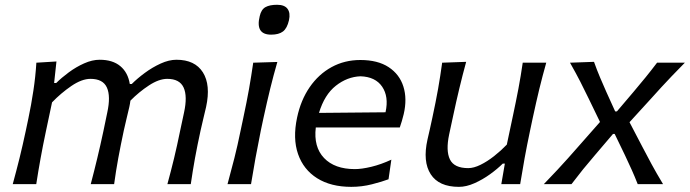

<svg xmlns="http://www.w3.org/2000/svg" viewBox="-20 -752 2816 784"><path d="M32 0Q47 -55 59.8 -106.5Q72.5 -158 85.5 -219L96 -269Q107.5 -323.5 116.2 -381.2Q125 -439 128.5 -496L210.5 -501L201 -413H209.5Q231 -434.5 260.8 -456.5Q290.5 -478.5 323.5 -493.2Q356.5 -508 387 -508Q440 -508 471.2 -482Q502.5 -456 510 -409H518Q540.5 -431.5 571.2 -454.2Q602 -477 636 -492.5Q670 -508 700.5 -508Q776 -508 808.5 -456.5Q841 -405 821.5 -315Q817 -294 811 -270.8Q805 -247.5 799 -219Q785.5 -157 776.2 -106Q767 -55 759 0H663.5Q678.5 -55 690.8 -105.8Q703 -156.5 715 -215.5L731.5 -292.5Q746 -359 729.8 -394.5Q713.5 -430 663 -430Q629 -430 588.2 -403.2Q547.5 -376.5 512.5 -341Q511 -328.5 508 -315Q503.5 -294 497.5 -270.8Q491.5 -247.5 485.5 -219Q472.5 -158 463 -106.5Q453.5 -55 446 0H350.5Q365 -55 377.2 -106Q389.5 -157 402 -215.5L418 -292.5Q432.5 -359 416.5 -394.5Q400.5 -430 349.5 -430Q314 -430 271.2 -400.8Q228.5 -371.5 192.5 -334L167.5 -216Q155 -157 145.8 -106Q136.5 -55 128 0Z M909 0Q924 -55 937 -106.2Q950 -157.5 962.5 -219L973 -268.5Q987.5 -336 996.8 -388.5Q1006 -441 1014 -496L1112.5 -499Q1096.5 -443.5 1083.5 -390.5Q1070.5 -337.5 1055.5 -268.5L1045 -219Q1032.5 -157.5 1023.2 -106.2Q1014 -55 1005 0ZM1087 -610.5Q1022 -610.5 1040.5 -686Q1046.5 -713 1063.8 -722.8Q1081 -732.5 1111.5 -732.5Q1142 -732.5 1154.2 -715.8Q1166.5 -699 1160 -669.5Q1152.5 -636.5 1135.5 -623.5Q1118.5 -610.5 1087 -610.5Z M1414.5 11Q1331 11 1275 -24.2Q1219 -59.5 1197 -123Q1175 -186.5 1193 -271.5Q1208 -343 1244.5 -396Q1281 -449 1334 -478Q1387 -507 1451.5 -507Q1522.5 -507 1567 -477.8Q1611.5 -448.5 1627.2 -398.5Q1643 -348.5 1628.5 -286Q1625.5 -272.5 1621 -258Q1616.5 -243.5 1612.5 -231.5H1269.5Q1260 -152 1303.2 -106.8Q1346.5 -61.5 1429 -61.5Q1457 -61.5 1496.5 -71Q1536 -80.5 1578 -100L1566.5 -20Q1540 -10 1498.8 0.5Q1457.5 11 1414.5 11ZM1452 -440.5Q1398 -438.5 1351.5 -402Q1305 -365.5 1282.5 -291L1554 -293.5L1554.5 -295Q1568 -357.5 1540.5 -398Q1513 -438.5 1452 -440.5Z M1854 11Q1772 11 1738.8 -40.5Q1705.5 -92 1725.5 -182Q1730 -202.5 1735 -223.5Q1740 -244.5 1745.5 -271.5Q1759.5 -336.5 1768.8 -388.8Q1778 -441 1785.5 -496L1883.5 -499.5Q1868.5 -444.5 1855.8 -391.5Q1843 -338.5 1830.5 -279.5L1814 -203Q1800 -136.5 1817.2 -101Q1834.5 -65.5 1892 -65.5Q1914.5 -65.5 1942 -79Q1969.5 -92.5 1997.5 -114.5Q2025.5 -136.5 2049.5 -161.5L2074.5 -279.5Q2087 -338 2096.8 -389.5Q2106.5 -441 2114.5 -496H2210.5Q2195 -441 2182.2 -388.5Q2169.5 -336 2155.5 -271L2144.5 -219Q2131.5 -157.5 2122.2 -106.2Q2113 -55 2104 0H2027L2041.5 -84H2033Q2011.5 -62.5 1981 -40.5Q1950.5 -18.5 1917.2 -3.8Q1884 11 1854 11Z M2200.5 0Q2232.5 -33.5 2255.8 -58.2Q2279 -83 2299 -105.5Q2319 -128 2341 -153L2430 -254L2384.5 -348Q2366 -386 2349.8 -418Q2333.5 -450 2307.5 -496L2405.5 -499.5Q2418 -464.5 2430.2 -435.8Q2442.5 -407 2455.5 -377.5L2492 -297H2499L2567 -377Q2593.5 -408.5 2615.8 -435.8Q2638 -463 2663 -496H2776.5Q2745 -464 2722.8 -440.8Q2700.5 -417.5 2681.2 -396.5Q2662 -375.5 2639.5 -350.5L2550.5 -253L2603 -152.5Q2622 -116 2640.5 -81.8Q2659 -47.5 2687.5 0H2584Q2571.5 -32 2559.5 -58.5Q2547.5 -85 2532 -118L2490 -205H2483L2411 -120.5Q2383 -88 2361 -60.8Q2339 -33.5 2313.5 0Z"/></svg>

Font: Commissioner Flair
Style: Italic
Weight: 400
Italic angle: -12°
Designer: Kostas Bartsokas
Foundry: Kostas Bartsokas
Version: Version 1.000; ttfautohint (v1.8.3)